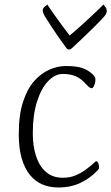

<svg xmlns="http://www.w3.org/2000/svg" viewBox="-20 -816 492 849"><path d="M237 13Q200 13 168.5 0Q137 -13 113.5 -41Q90 -69 76.5 -114Q63 -159 63 -222Q63 -308 82 -366Q101 -424 132 -458.5Q163 -493 199.5 -508.5Q236 -524 270 -524Q316 -524 341.5 -516Q367 -508 388 -489Q396 -482 399 -476Q402 -470 402 -464Q402 -456 399.5 -447Q397 -438 393.5 -432Q390 -426 385 -426Q377 -426 364 -440Q339 -469 314.5 -479Q290 -489 258 -489Q223 -489 192.5 -457Q162 -425 143.5 -366Q125 -307 125 -227Q125 -170 139.5 -125.5Q154 -81 183.5 -55.5Q213 -30 258 -30Q289 -30 314 -40.5Q339 -51 358 -65Q377 -79 387 -88Q397 -97 400 -100Q403 -103 406 -103Q411 -103 414.5 -94.5Q418 -86 418 -77Q418 -73 417 -70Q416 -67 411 -62Q379 -28 336 -7.5Q293 13 237 13ZM286 -597Q284 -597 280.5 -598Q277 -599 274 -603Q259 -623 241 -648.5Q223 -674 206.5 -699.5Q190 -725 179 -743Q175 -749 172 -757Q169 -765 169 -772Q169 -780 179 -787.5Q189 -795 190 -796Q190 -794 200.5 -779Q211 -764 226.5 -742Q242 -720 258.5 -698Q275 -676 288 -659Q310 -677 335 -699.5Q360 -722 383 -743.5Q406 -765 421 -779.5Q436 -794 437 -796Q439 -794 445.5 -786Q452 -778 452 -767Q452 -763 450.5 -759Q449 -755 447 -751Q443 -745 428.5 -729.5Q414 -714 394 -694.5Q374 -675 354 -655.5Q334 -636 318.5 -622Q303 -608 298 -603Q294 -599 291.5 -598Q289 -597 286 -597Z"/></svg>

Font: Briem Hand Thin
Style: Regular
Weight: 100
Designer: Gunnlaugur SE Briem, Eben Sorkin
Foundry: Sorkin Type Co.
Version: Version 1.003